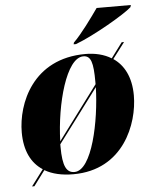

<svg xmlns="http://www.w3.org/2000/svg" viewBox="-56 -803 720 899"><g transform="rotate(-5 304.5 -353.0)"><path d="M312 -604 310 -596H321C407 -628 558 -716 590 -746L593 -756H432C401 -712 350 -641 312 -604ZM58 50H69L122 -21C158 0 203 10 256 10C492 10 570 -201 570 -333C570 -420 538 -478 489 -511L546 -586H535L482 -515C448 -536 406 -546 361 -546C113 -546 32 -341 32 -206C32 -120 62 -60 115 -26ZM350 -536C386 -536 396 -503 396 -411C396 -404 396 -402 396 -401L208 -149C213 -324 270 -536 350 -536ZM262 0C225 0 207 -31 207 -123C207 -131 207 -133 207 -135L396 -387C392 -230 345 0 262 0Z"/></g></svg>

Font: Noto Serif Display SemiCondensed Black
Style: Italic
Weight: 900
Width: 4
Italic angle: -12°
Designer: Monotype Design Team
Foundry: Monotype Imaging Inc.
Version: Version 2.009